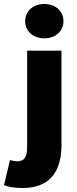

<svg xmlns="http://www.w3.org/2000/svg" viewBox="-76 -754 386 962"><path d="M38 188C188 188 232 86 232 -26V-500H60V-20C60 34 46 54 10 54C-2 54 -12 52 -26 48L-56 174C-34 182 -8 188 38 188ZM146 -562C202 -562 242 -598 242 -648C242 -698 202 -734 146 -734C90 -734 50 -698 50 -648C50 -598 90 -562 146 -562Z"/></svg>

Font: Giro Sans Black
Style: Regular
Weight: 900
Designer: Paul D. Hunt
Foundry: Adobe Systems Incorporated
Version: Version 1.000;PS 1.0;hotconv 1.0.88;makeotf.lib2.5.647800